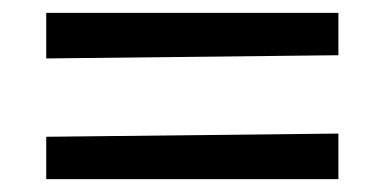

<svg xmlns="http://www.w3.org/2000/svg" viewBox="-20 -398 600 299"><path d="M52 -378H507V-312L52 -307ZM507 -119H52V-185L507 -190Z"/></svg>

Font: Andada SC
Style: Regular
Weight: 400
Designer: Carolina Giovagnoli
Foundry: Carolina Giovagnoli
Version: Version 1.003